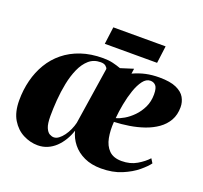

<svg xmlns="http://www.w3.org/2000/svg" viewBox="-120 -815 1023 966"><g transform="rotate(20 392.0 -332.0)"><path d="M498 -516.5 494 -489Q528 -504.5 561.2 -511.8Q594.5 -519 633 -519Q691.5 -519 724.2 -504.2Q757 -489.5 770.5 -465.8Q784 -442 784 -414.5Q784 -373.5 766.8 -343.2Q749.5 -313 719.8 -292Q690 -271 652.5 -258Q615 -245 574 -238.5Q533 -232 494 -230.5Q490.5 -184.5 498 -145.2Q505.5 -106 529.2 -82.2Q553 -58.5 597 -58.5Q643 -58.5 677.8 -79Q712.5 -99.5 733.5 -123L747.5 -100.5Q733.5 -81 701.8 -54.5Q670 -28 622.2 -8Q574.5 12 512.5 12Q460.5 12 421.8 -6Q383 -24 358.8 -54.5Q334.5 -85 325.5 -122Q316.5 -94 301.8 -69.8Q287 -45.5 267.8 -27.2Q248.5 -9 224.8 1.2Q201 11.5 173 11.5Q133 11.5 95.2 -7.8Q57.5 -27 33.2 -67Q9 -107 9 -170Q9 -226 22 -277.2Q35 -328.5 60.8 -371.5Q86.5 -414.5 125.5 -446.2Q164.5 -478 216.8 -495.8Q269 -513.5 334 -513.5Q363.5 -513.5 386.5 -508Q409.5 -502.5 430 -495ZM320 -162 367 -467.5Q365.5 -475 356.2 -482.5Q347 -490 329.5 -490Q292.5 -490 267 -467.8Q241.5 -445.5 225 -408.2Q208.5 -371 199.5 -326Q190.5 -281 187 -234.8Q183.5 -188.5 183.5 -149Q183.5 -107.5 192.2 -87.2Q201 -67 213 -60.5Q225 -54 235.5 -54Q249 -54 262 -63.8Q275 -73.5 286.8 -89.5Q298.5 -105.5 307 -124.5Q315.5 -143.5 320 -162ZM596.5 -488Q574 -488 556.8 -465Q539.5 -442 527 -405.8Q514.5 -369.5 506.8 -328.5Q499 -287.5 496 -251.5Q514.5 -256 538.5 -270Q562.5 -284 584.8 -306.8Q607 -329.5 621.8 -360.2Q636.5 -391 636.5 -429Q636.5 -463.5 625.2 -475.8Q614 -488 596.5 -488ZM328.5 -676.5H608.5L596.5 -584H316.5Z"/></g></svg>

Font: Merriweather 144pt Black
Style: Italic
Weight: 900
Italic angle: -7.8°
Version: Version 2.101